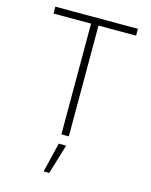

<svg xmlns="http://www.w3.org/2000/svg" viewBox="-139 -817 904 1147"><g transform="rotate(15 313.0 -243.5)"><path d="M57.6 -685.1H290V0H335.9V-685.1H568.4V-727.5H57.6ZM244.6 241.2H279.3L335 57.6H289.1Z"/></g></svg>

Font: Raveo ExtraLight
Style: Regular
Weight: 200
Designer: Jakub Foglar, Rasmus Andersson (Inter)
Foundry: Jakubfoglar.com
Version: Version 1.100;Glyphs 3.2.3 (3260)